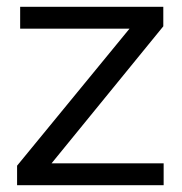

<svg xmlns="http://www.w3.org/2000/svg" viewBox="-20 -542 533 562"><path d="M30 -57 359 -458H39V-522H458V-465L131 -64H459V0H30Z"/></svg>

Font: YasnoRaleway Medium
Style: Regular
Weight: 500
Designer: Matt McInerney, Pablo Impallari, Rodrigo Fuenzalida
Foundry: Matt McInerney, Pablo Impallari, Rodrigo Fuenzalida
Version: Version 4.026